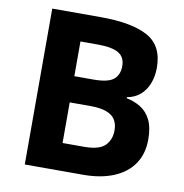

<svg xmlns="http://www.w3.org/2000/svg" viewBox="-80 -790 832 866"><g transform="rotate(10 336.0 -357.0)"><path d="M312 -714Q455 -714 528 -674Q601 -634 601 -533Q601 -493 588 -460Q575 -427 550.5 -406Q526 -385 491 -379V-374Q527 -367 556 -349Q585 -331 602 -297Q619 -263 619 -207Q619 -142 587.5 -95.5Q556 -49 497 -24.5Q438 0 357 0H90V-714ZM329 -431Q395 -431 420.5 -452Q446 -473 446 -513Q446 -554 416 -572Q386 -590 321 -590H241V-431ZM241 -311V-125H340Q408 -125 435 -151.5Q462 -178 462 -222Q462 -249 450.5 -269Q439 -289 411 -300Q383 -311 335 -311Z"/></g></svg>

Font: Noto Sans Armenian
Style: Regular
Weight: 400
Designer: Monotype Design Team
Foundry: Monotype Imaging Inc.
Version: Version 2.007